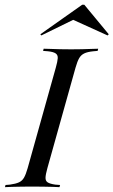

<svg xmlns="http://www.w3.org/2000/svg" viewBox="-43 -772 468 792"><path d="M89.5 -2.4Q66.1 -2.4 44.8 -2Q23.4 -1.6 6 -1.2Q-11.3 -0.8 -22.6 0L-20.2 -8.9L-1.6 -10.5Q21.8 -13.7 35.1 -19.8Q48.4 -25.8 56 -39.1Q63.7 -52.4 71 -78.2L187.1 -492.7Q194.4 -518.5 195.2 -531.9Q196 -545.2 186.7 -551.6Q177.4 -558.1 154.8 -560.5L134.7 -562.1L137.1 -571Q149.2 -571 166.1 -570.2Q183.1 -569.4 204.8 -569Q226.6 -568.5 250.8 -568.5H249.2H250Q274.2 -568.5 295.2 -569Q316.1 -569.4 333.5 -570.2Q350.8 -571 362.1 -571L359.7 -562.1L341.9 -560.5Q317.7 -558.1 304.4 -551.6Q291.1 -545.2 283.5 -531.9Q275.8 -518.5 268.5 -492.7L152.4 -78.2Q145.2 -52.4 144.8 -39.1Q144.4 -25.8 153.6 -19.8Q162.9 -13.7 184.7 -10.5L204.8 -8.9L202.4 0Q191.1 -0.8 173.8 -1.2Q156.5 -1.6 135.5 -2Q114.5 -2.4 89.5 -2.4H90.3ZM127.4 -625.8 123.4 -630.6 296 -752.4H304.8L405.6 -630.6L400.8 -625.8L246 -696L282.3 -701.6Z"/></svg>

Font: Playfair 144pt SemiCondensed
Style: Italic
Weight: 400
Width: 4
Italic angle: -15.6°
Designer: Claus Eggers Sørensen
Foundry: Claus Eggers Sørensen
Version: Version 2.203